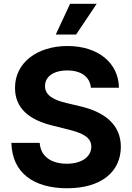

<svg xmlns="http://www.w3.org/2000/svg" viewBox="-20 -979 695 1009"><path d="M457.7 -518.1H605.1C603 -647.7 496.4 -737.2 334.5 -737.2C175.1 -737.2 58.2 -649.1 58.9 -517C58.6 -409.8 134.2 -348.4 257.1 -318.9L336.3 -299C415.5 -279.8 459.5 -257.1 459.9 -208.1C459.5 -154.8 409.1 -118.6 331 -118.6C251.1 -118.6 193.5 -155.5 188.6 -228.3H39.8C43.7 -71 156.2 10.3 332.7 10.3C510.3 10.3 614.7 -74.6 615.1 -207.7C614.7 -328.8 523.4 -393.1 397 -421.5L331.7 -437.1C268.5 -451.7 215.6 -475.1 216.6 -527.3C216.6 -574.2 258.2 -608.7 333.5 -608.7C407 -608.7 452.1 -575.3 457.7 -518.1ZM273.1 -797.6H380L488.3 -959.2H348.4Z"/></svg>

Font: Margiela Sans
Style: Bold
Weight: 700
Designer: Stefan Endress, Andreas Faust
Version: Version 1.100;FEAKit 1.0